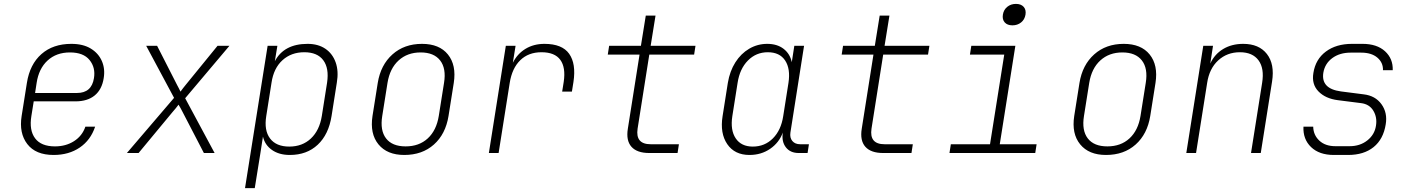

<svg xmlns="http://www.w3.org/2000/svg" viewBox="-20 -785 7240 985"><path d="M255 10Q163 10 120 -46Q77 -102 91 -190L118 -360Q133 -455 192.5 -507.5Q252 -560 346 -560Q406 -560 445.5 -536Q485 -512 502.5 -472Q520 -432 512 -384Q503 -326 466 -295.5Q429 -265 367 -265H153L141 -190Q129 -117 160 -75.5Q191 -34 262 -34Q318 -34 360 -61Q402 -88 418 -135H468Q445 -66 389 -28Q333 10 255 10ZM160 -308H375Q450 -308 462 -384Q471 -438 439.5 -477Q408 -516 339 -516Q269 -516 224 -474.5Q179 -433 168 -360Z M631 0 873 -283 730 -550H786L888 -350Q893 -342 897.5 -332Q902 -322 906 -315Q911 -322 919 -332.5Q927 -343 933 -350L1096 -550H1157L930 -281L1081 0H1026L917 -210Q913 -219 906.5 -230Q900 -241 896 -248Q891 -241 882 -230Q873 -219 865 -210L691 0Z M1237 180 1353 -550H1403L1390 -471Q1437 -560 1558 -560Q1612 -560 1649 -535Q1686 -510 1702 -465Q1718 -420 1708 -361L1681 -190Q1666 -95 1610 -42.5Q1554 10 1467 10Q1412 10 1375.5 -15.5Q1339 -41 1329 -84L1316 0L1287 180ZM1464 -33Q1531 -33 1575 -74.5Q1619 -116 1631 -190L1658 -361Q1669 -435 1638.5 -476Q1608 -517 1541 -517Q1474 -517 1429 -476Q1384 -435 1373 -361L1346 -190Q1334 -116 1365.5 -74.5Q1397 -33 1464 -33Z M2054 10Q1966 10 1921.5 -44.5Q1877 -99 1891 -190L1918 -360Q1933 -452 1993.5 -506Q2054 -560 2145 -560Q2234 -560 2278 -505.5Q2322 -451 2308 -360L2281 -190Q2266 -97 2206 -43.5Q2146 10 2054 10ZM2061 -34Q2130 -34 2174.5 -75Q2219 -116 2231 -190L2258 -360Q2270 -434 2238 -475Q2206 -516 2138 -516Q2070 -516 2025 -475Q1980 -434 1968 -360L1941 -190Q1929 -116 1960.5 -75Q1992 -34 2061 -34Z M2488 0 2575 -550H2625L2611 -463Q2634 -509 2676 -534.5Q2718 -560 2773 -560Q2864 -560 2900 -509Q2936 -458 2922 -365L2914 -315H2864L2872 -365Q2883 -439 2854.5 -478Q2826 -517 2758 -517Q2691 -517 2649 -476Q2607 -435 2595 -360L2538 0Z M3311 0Q3248 0 3219.5 -32Q3191 -64 3201 -125L3261 -505H3098L3105 -550H3268L3293 -705H3343L3318 -550H3548L3541 -505H3311L3251 -125Q3239 -45 3318 -45H3463L3456 0Z M3825 10Q3749 10 3711 -45.5Q3673 -101 3687 -189L3714 -360Q3724 -420 3752.5 -465Q3781 -510 3823.5 -535Q3866 -560 3916 -560Q3967 -560 4000 -534.5Q4033 -509 4042 -466L4055 -550H4105L4035 -105Q4031 -78 4045 -61.5Q4059 -45 4085 -45H4130L4123 0H4078Q4034 0 4011.5 -29.5Q3989 -59 3996 -105Q3977 -53 3931 -21.5Q3885 10 3825 10ZM3842 -33Q3903 -33 3945 -75Q3987 -117 3998 -189L4025 -360Q4036 -432 4008 -474.5Q3980 -517 3919 -517Q3859 -517 3817 -474.5Q3775 -432 3764 -360L3737 -189Q3726 -117 3754.5 -75Q3783 -33 3842 -33Z M4511 0Q4448 0 4419.5 -32Q4391 -64 4401 -125L4461 -505H4298L4305 -550H4468L4493 -705H4543L4518 -550H4748L4741 -505H4511L4451 -125Q4439 -45 4518 -45H4663L4656 0Z M4851 0 4858 -45H5059L5132 -505H4956L4963 -550H5189L5109 -45H5298L5291 0ZM5174 -655Q5148 -655 5134.5 -670Q5121 -685 5125 -710Q5129 -735 5147.5 -750Q5166 -765 5192 -765Q5218 -765 5231.5 -750Q5245 -735 5241 -710Q5237 -685 5218.5 -670Q5200 -655 5174 -655Z M5654 10Q5566 10 5521.5 -44.5Q5477 -99 5491 -190L5518 -360Q5533 -452 5593.5 -506Q5654 -560 5745 -560Q5834 -560 5878 -505.5Q5922 -451 5908 -360L5881 -190Q5866 -97 5806 -43.5Q5746 10 5654 10ZM5661 -34Q5730 -34 5774.5 -75Q5819 -116 5831 -190L5858 -360Q5870 -434 5838 -475Q5806 -516 5738 -516Q5670 -516 5625 -475Q5580 -434 5568 -360L5541 -190Q5529 -116 5560.5 -75Q5592 -34 5661 -34Z M6066 0 6153 -550H6203L6189 -459Q6211 -507 6255 -533.5Q6299 -560 6358 -560Q6439 -560 6479.5 -508Q6520 -456 6506 -367L6448 0H6398L6455 -360Q6467 -434 6436.5 -475.5Q6406 -517 6341 -517Q6275 -517 6229.5 -475Q6184 -433 6173 -360L6116 0Z M6823 10Q6748 10 6706 -30.5Q6664 -71 6667 -135H6717Q6718 -92 6748.5 -63.5Q6779 -35 6831 -35H6904Q6957 -35 6994.5 -64.5Q7032 -94 7039 -140Q7046 -183 7025.5 -217Q7005 -251 6962 -256L6844 -271Q6780 -279 6744 -316Q6708 -353 6718 -411Q6729 -481 6782 -520.5Q6835 -560 6916 -560H6970Q7044 -560 7085.5 -522Q7127 -484 7125 -425H7075Q7076 -464 7046 -489.5Q7016 -515 6963 -515H6909Q6853 -515 6815 -487Q6777 -459 6769 -412Q6756 -330 6859 -316L6976 -301Q7036 -294 7067.5 -250Q7099 -206 7089 -147Q7077 -71 7027 -30.5Q6977 10 6896 10Z"/></svg>

Font: JetBrains Mono NL Thin
Style: Italic
Weight: 100
Italic angle: -9°
Monospace: yes
Designer: Philipp Nurullin, Konstantin Bulenkov
Foundry: JetBrains
Version: Version 2.305; ttfautohint (v1.8.4.7-5d5b)